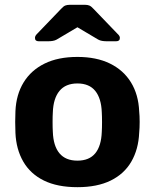

<svg xmlns="http://www.w3.org/2000/svg" viewBox="-20 -766 641 796"><path d="M301 10Q218 10 162 -17.5Q106 -45 76.5 -96Q47 -147 44 -215Q43 -235 43 -260.5Q43 -286 44 -305Q47 -374 78 -424.5Q109 -475 165 -502.5Q221 -530 301 -530Q380 -530 436 -502.5Q492 -475 523 -424.5Q554 -374 557 -305Q559 -286 559 -260.5Q559 -235 557 -215Q554 -147 524.5 -96Q495 -45 439 -17.5Q383 10 301 10ZM301 -100Q350 -100 375 -130.5Q400 -161 402 -220Q403 -235 403 -260Q403 -285 402 -300Q400 -358 375 -389Q350 -420 301 -420Q252 -420 226.5 -389Q201 -358 199 -300Q198 -285 198 -260Q198 -235 199 -220Q201 -161 226.5 -130.5Q252 -100 301 -100ZM140 -595Q125 -595 125 -609Q125 -617 133 -625L233 -729Q243 -740 250.5 -743Q258 -746 268 -746H334Q343 -746 350.5 -743Q358 -740 368 -729L468 -625Q477 -617 477 -609Q477 -595 462 -595H420Q412 -595 403 -596.5Q394 -598 387 -602L301 -653L215 -602Q208 -598 199 -596.5Q190 -595 182 -595Z"/></svg>

Font: Rubik Light SemiBold
Style: Regular
Weight: 600
Version: Version 2.300;gftools[0.9.30]